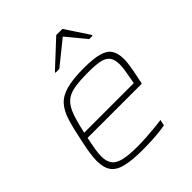

<svg xmlns="http://www.w3.org/2000/svg" viewBox="-206 -875 1014 1014"><g transform="rotate(-45 301.0 -368.0)"><path d="M277 8Q197 8 149.5 -3.5Q102 -15 81.5 -43.5Q61 -72 61 -122Q61 -148 66 -180.5Q71 -213 80 -254Q95 -329 110.5 -380Q126 -431 153 -461Q180 -491 229 -504.5Q278 -518 360 -518Q430 -518 470 -507Q510 -496 527 -470.5Q544 -445 544 -400Q544 -389 541.5 -367.5Q539 -346 533.5 -317.5Q528 -289 521 -256L518 -243H113Q105 -205 100 -175Q95 -145 95 -122Q95 -85 111 -63.5Q127 -42 164.5 -33Q202 -24 266 -24Q295 -24 328.5 -26Q362 -28 394.5 -31Q427 -34 452 -38L445 -5Q426 -1 397.5 2Q369 5 338 6.5Q307 8 277 8ZM120 -275H490L494 -296Q500 -330 504 -353.5Q508 -377 508 -396Q508 -436 492 -455Q476 -474 444 -480Q412 -486 361 -486Q295 -486 254 -478.5Q213 -471 189 -449Q165 -427 150 -385.5Q135 -344 120 -275ZM236 -606 237 -611 380 -744H426L514 -611L513 -606H488L399 -714L265 -606Z"/></g></svg>

Font: Saira SemiExpanded Thin
Style: Italic
Weight: 250
Width: 6
Italic angle: -12°
Designer: Hector Gatti with collaboration of the Omnibus-Type team
Foundry: Omnibus-Type
Version: Version 1.101